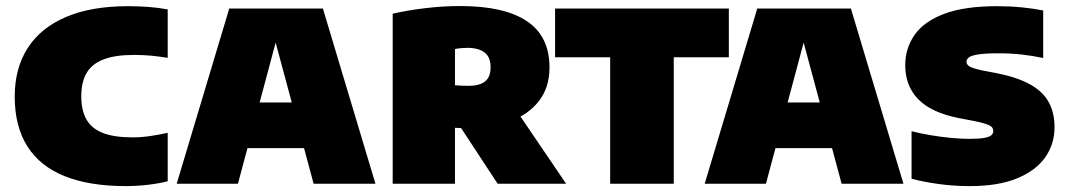

<svg xmlns="http://www.w3.org/2000/svg" viewBox="-20 -624 3622 652"><path d="M407.5 8Q283.5 8 199.5 -25.8Q115.5 -59.5 72.8 -127.2Q30 -195 30 -296Q30 -392 74 -460.8Q118 -529.5 203.8 -566.2Q289.5 -603 414.5 -603Q449 -603 483.8 -600.5Q518.5 -598 549.5 -592V-427.5Q523.5 -432 494.8 -434.8Q466 -437.5 435 -437.5Q371 -437.5 331.5 -422.2Q292 -407 274 -376Q256 -345 256 -297Q256 -249.5 273.5 -218.5Q291 -187.5 329.2 -172.5Q367.5 -157.5 430.5 -157.5Q460 -157.5 491.5 -162.2Q523 -167 549.5 -173V-8.5Q521 -1 482.5 3.5Q444 8 407.5 8Z M580 0 758.5 -595H1076.5L1255 0H1045L907 -513H925L788 0ZM747 -121 791.5 -276H1042L1086.5 -121Z M1313.5 0V-577.5Q1363.5 -589 1423.5 -596.2Q1483.5 -603.5 1542.5 -603.5Q1693 -603.5 1769.5 -552Q1846 -500.5 1846 -395Q1846 -327.5 1810.5 -281.5Q1775 -235.5 1712.8 -212Q1650.5 -188.5 1569.5 -188.5Q1558.5 -188.5 1547.5 -189Q1536.5 -189.5 1525 -190V0ZM1670 0 1493 -269.5H1719.5L1902.5 0ZM1571 -332.5Q1608.5 -332.5 1627.2 -347.5Q1646 -362.5 1646 -396Q1646 -430 1625.5 -445.8Q1605 -461.5 1566.5 -461.5Q1557.5 -461.5 1545.8 -460.5Q1534 -459.5 1525 -457.5V-334.5Q1538 -333.5 1548.2 -333Q1558.5 -332.5 1571 -332.5Z M2052 0V-429.5H1865V-595H2455V-429.5H2268V0Z M2373 0 2551.5 -595H2869.5L3048 0H2838L2700 -513H2718L2581 0ZM2540 -121 2584.5 -276H2835L2879.5 -121Z M3273.5 8Q3218.5 8 3166.8 0.8Q3115 -6.5 3075.5 -17V-178.5Q3106 -170.5 3140.8 -164.8Q3175.5 -159 3209.2 -155.8Q3243 -152.5 3270.5 -152.5Q3306 -152.5 3323.8 -156Q3341.5 -159.5 3347.2 -165.5Q3353 -171.5 3353 -179Q3353 -186 3348.8 -191.5Q3344.5 -197 3330.5 -202.2Q3316.5 -207.5 3288.5 -213L3236 -223Q3142.5 -241.5 3098.2 -287Q3054 -332.5 3054 -402.5Q3054 -460 3085.8 -505.5Q3117.5 -551 3186.2 -577Q3255 -603 3366 -603Q3409 -603 3449.8 -599Q3490.5 -595 3522.5 -588.5V-427Q3488.5 -434.5 3450 -438.8Q3411.5 -443 3372 -443Q3324 -443 3300.5 -439Q3277 -435 3269.5 -428.5Q3262 -422 3262 -414.5Q3262 -406 3270.5 -399.5Q3279 -393 3314.5 -385L3367 -375Q3434 -361.5 3477 -338Q3520 -314.5 3540.5 -278.5Q3561 -242.5 3561 -192Q3561 -134.5 3529.2 -89.5Q3497.5 -44.5 3433.5 -18.2Q3369.5 8 3273.5 8Z"/></svg>

Font: Encode Sans SC Condensed Thin Black
Style: Regular
Weight: 900
Version: Version 3.002